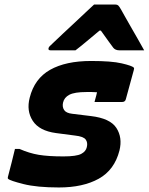

<svg xmlns="http://www.w3.org/2000/svg" viewBox="-20 -818 656 847"><path d="M382 -549Q472 -549 517 -538.5Q562 -528 570 -520Q573 -517 570 -508L535 -380Q532 -368 518 -368H397L399 -376Q402 -387 404.5 -396Q407 -405 408 -411Q397 -412 385.5 -412Q374 -412 361 -412Q309 -412 286 -400Q263 -388 258 -365Q254 -346 263 -332.5Q272 -319 299 -316L381 -306Q466 -296 493.5 -253.5Q521 -211 507 -154Q485 -68 415.5 -29.5Q346 9 240 9Q143 9 83.5 -6Q24 -21 16 -29Q13 -32 15 -38Q24 -73 31.5 -102Q39 -131 46 -161H66Q109 -142 151 -135Q193 -128 260 -128Q317 -128 338 -139Q359 -150 363 -169Q368 -189 358 -202.5Q348 -216 311 -220L227 -231Q153 -241 124.5 -285Q96 -329 111 -387Q132 -471 201 -510Q270 -549 382 -549ZM395 -798H489Q497 -798 501.5 -794Q506 -790 514 -776Q519 -767 530.5 -746.5Q542 -726 557.5 -699Q573 -672 588.5 -645Q604 -618 616 -596H507Q489 -596 480 -607Q474 -615 460.5 -633.5Q447 -652 425 -683H419Q383 -653 358.5 -632.5Q334 -612 313 -596H203Q192 -596 194 -605Q195 -610 199 -614Q203 -618 219 -633Q233 -647 257.5 -669.5Q282 -692 308.5 -717Q335 -742 358.5 -764Q382 -786 395 -798Z"/></svg>

Font: Recursive Mn Lnr St XBd
Style: Italic
Weight: 800
Italic angle: -15°
Monospace: yes
Version: Version 1.079;hotconv 1.0.112;makeotfexe 2.5.65598; ttfautoh